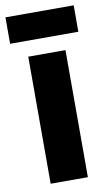

<svg xmlns="http://www.w3.org/2000/svg" viewBox="-101 -830 467 823"><g transform="rotate(-10 132.5 -419.0)"><path d="M213 -51H51V-604H213ZM281 -787V-672H-16V-787Z"/></g></svg>

Font: Noto Sans Tamil UI ExtraCondensed Black
Style: Regular
Weight: 900
Width: 2
Designer: Jelle Bosma - Monotype Design Team
Foundry: Monotype Imaging Inc.
Version: Version 2.004; ttfautohint (v1.8.4.7-5d5b)